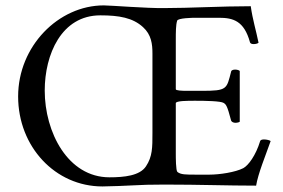

<svg xmlns="http://www.w3.org/2000/svg" viewBox="-20 -671 1030 698"><path d="M578.1 0C708 0 804.7 3.9 911.1 3.9C918 -39.1 945.3 -105.5 963.9 -158.2C960.9 -161.1 949.2 -164.1 939.5 -164.1C932.6 -164.1 926.8 -162.1 925.8 -158.2C910.2 -106.4 882.8 -69.3 864.3 -59.6C835.9 -44.9 778.3 -36.1 741.2 -36.1H694.3C653.3 -36.1 637.7 -36.1 625 -45.9C619.1 -50.8 619.1 -98.6 619.1 -113.3V-295.9C619.1 -304.7 662.1 -304.7 689.5 -304.7C726.6 -304.7 782.2 -303.7 793 -296.9C801.8 -291 805.7 -288.1 820.3 -232.4C822.3 -227.5 829.1 -224.6 835.9 -224.6C842.8 -224.6 849.6 -226.6 851.6 -228.5V-413.1C848.6 -416 841.8 -418 835 -418C828.1 -418 821.3 -416 820.3 -411.1C803.7 -346.7 806.6 -340.8 712.9 -340.8H661.1C639.6 -340.8 619.1 -341.8 619.1 -346.7V-526.4C619.1 -552.7 619.1 -580.1 624 -595.7C627 -605.5 679.7 -606.4 691.4 -606.4H775.4C827.1 -606.4 867.2 -595.7 888.7 -517.6C889.6 -512.7 895.5 -510.7 902.3 -510.7C909.2 -510.7 917 -512.7 919.9 -515.6C911.1 -559.6 898.4 -599.6 891.6 -648.4C785.2 -648.4 668.9 -641.6 577.1 -641.6C513.7 -640.6 381.8 -651.4 357.4 -651.4C192.4 -651.4 45.9 -502.9 45.9 -320.3C45.9 -137.7 180.7 6.8 352.5 6.8C377 6.8 448.2 3.9 462.9 2.9C491.2 1 533.2 0 578.1 0ZM344.7 -615.2C413.1 -615.2 462.9 -606.4 500 -572.3C530.3 -544.9 534.2 -510.7 534.2 -476.6V-187.5C534.2 -134.8 534.2 -101.6 510.7 -66.4C488.3 -32.2 431.6 -26.4 377.9 -26.4C226.6 -26.4 142.6 -190.4 142.6 -341.8C142.6 -472.7 203.1 -615.2 344.7 -615.2Z"/></svg>

Font: Crimson
Style: Roman
Weight: 400
Version: Version 0.2